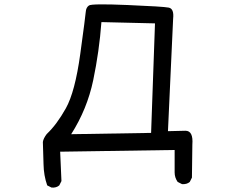

<svg xmlns="http://www.w3.org/2000/svg" viewBox="-20 -719 1040 868"><path d="M212.9 128.9 193.4 119.1Q177.7 74.2 176.8 23.4Q175.8 -27.3 173.8 -77.1Q175.8 -92.8 191.4 -113.3Q236.3 -155.3 277.8 -229.5Q319.3 -303.7 342.8 -474.6Q366.2 -645.5 367.7 -665.5Q369.1 -685.5 382.3 -694.3Q395.5 -703.1 556.6 -696.3Q717.8 -689.5 742.7 -684.6Q767.6 -679.7 762.7 -634.8L739.3 -126L818.4 -127.9Q854.5 -127.9 849.6 -65.4L847.7 84L837.9 103.5Q824.2 115.2 802.7 113.3L783.2 103.5Q769.5 84 769.5 60.5V-41L252 -33.2L257.8 99.6L248 119.1Q234.4 130.9 212.9 128.9ZM663.1 -118.2 680.7 -613.3 438.5 -619.1Q428.7 -487.3 401.4 -356.4Q374 -225.6 301.8 -112.3Z"/></svg>

Font: JasonHandwriting2
Style: Regular
Weight: 400
Version: Version 1.05.10